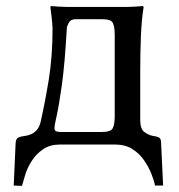

<svg xmlns="http://www.w3.org/2000/svg" viewBox="-20 -478 592 635"><path d="M153.8 -385.7Q152.8 -404.8 150.6 -422.4Q148.4 -439.9 146.5 -455.1L148.4 -458Q157.7 -457 173.8 -456.1Q189.9 -455.1 199.2 -455.1H401.9Q411.6 -455.1 427.2 -456.1Q442.9 -457 452.1 -458L455.1 -455.1Q448.2 -412.6 446 -357.4Q443.8 -302.2 443.8 -242.7V-80.6Q443.8 -50.8 458.3 -40.8Q472.7 -30.8 486.3 -28.3Q501.5 -26.4 507.1 -22.2Q512.7 -18.1 512.7 -6.3L519.5 135.7H492.7Q489.7 119.6 480.7 96.9Q471.7 74.2 456.3 51.8Q440.9 29.3 417.2 14.6Q393.6 0 360.4 0H178.2Q145.5 0 122.8 15.4Q100.1 30.8 85.4 53.5Q70.8 76.2 63.7 99.1Q56.6 122.1 52.7 136.7L25.4 135.7L31.7 -5.4Q32.7 -20 41.7 -23.7Q50.8 -27.3 61.5 -28.3Q105 -34.2 114.3 -74.2Q129.4 -141.6 141.6 -216.6Q153.8 -291.5 153.8 -385.7ZM160.2 -53.7Q160.2 -45.4 166.5 -43.5Q172.9 -41.5 180.2 -41.5H316.9Q346.7 -41.5 353 -54.2Q359.4 -66.9 359.4 -93.3V-362.3Q359.4 -390.1 353 -402.3Q346.7 -414.6 316.9 -414.6H231Q213.4 -414.6 207.3 -402.3Q201.2 -390.1 201.2 -387.2Q194.3 -266.1 184.6 -196.8Q174.8 -127.4 167.5 -95.5Q160.2 -63.5 160.2 -53.7Z"/></svg>

Font: Kurinto Seri
Style: Regular
Weight: 400
Designer: Kurinto was developed by Clint Goss from a range of fonts that are compatible with the SIL Open Font License Version 1.1
Foundry: Clinton F. Goss
Version: Version 2.196; July 25, 2020